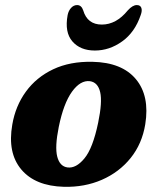

<svg xmlns="http://www.w3.org/2000/svg" viewBox="-20 -724 622 758"><path d="M345.5 -480Q461.5 -477.5 516.5 -411.5Q571.5 -345.5 553.5 -233.5Q541 -156.5 495.8 -100.2Q450.5 -44 382.2 -14.2Q314 15.5 232.5 13.5Q119 10.5 64 -55Q9 -120.5 28.5 -232Q41 -305.5 82.2 -362.2Q123.5 -419 190 -450.5Q256.5 -482 345.5 -480ZM246.5 -63Q280 -58.5 313.2 -98.5Q346.5 -138.5 367.5 -239.5Q384.5 -321 375.5 -360Q366.5 -399 335 -403.5Q297.5 -408 264.2 -362Q231 -316 212 -223Q196 -144 206 -105.5Q216 -67 246.5 -63ZM382 -627Q439 -627 484.5 -683Q503.5 -704 520 -704Q534 -704 538 -693Q542 -682 535.5 -664.5Q512.5 -596.5 462.2 -560.5Q412 -524.5 354.5 -524.5Q297 -524.5 265.8 -560.5Q234.5 -596.5 247 -664.5Q250.5 -682 260.8 -693Q271 -704 284.5 -704Q301.5 -704 308.5 -683Q325 -627 382 -627Z"/></svg>

Font: Fraunces 9pt Soft
Style: Bold Italic
Weight: 700
Italic angle: -16°
Version: Version 1.000;[b76b70a41]